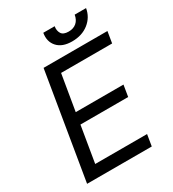

<svg xmlns="http://www.w3.org/2000/svg" viewBox="-214 -1026 1030 1143"><g transform="rotate(-30 301.0 -454.5)"><path d="M163.4 -727.3H602.3L589.5 -649.1H238.6L197.4 -403.4H525.6L512.8 -325.3H184.7L143.5 -78.1H500L487.2 0H42.6ZM266.3 -909.1H344.5Q339.5 -881.4 351.9 -860.4Q364.3 -839.5 401.3 -839.5Q434.7 -839.5 455.6 -857.6Q476.6 -875.7 482.2 -909.1H560.4Q550.8 -851.6 505 -815Q458.8 -778.4 390.6 -778.4Q323.5 -778.4 290.1 -815Q256.7 -851.6 266.3 -909.1Z"/></g></svg>

Font: Inter P
Style: Italic
Weight: 400
Italic angle: -9.40001°
Designer: Rasmus Andersson
Foundry: rsms
Version: Version 3.018;git-588b23468